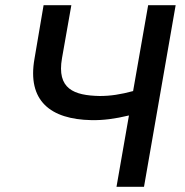

<svg xmlns="http://www.w3.org/2000/svg" viewBox="-20 -720 713 740"><path d="M332 -257C377 -256 423 -262 477 -275L429 0H535L657 -700H551L493 -369C445 -356 406 -350 364 -350C265 -352 198 -377 219 -496L255 -700H148L113 -494C84 -331 175 -260 332 -257Z"/></svg>

Font: Fixel Display 20240404 Medium
Style: Italic
Weight: 500
Italic angle: -10°
Designer: AlfaBravo + MacPaw
Foundry: Kyrylo Tkachov, Marchela Mozhyna, Serhii Makarenko, Maria Weinstein, Zakhar Kryvoshyya
Version: Version 1.211;Glyphs 3.2 (3225)